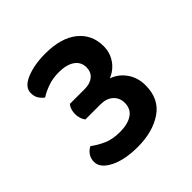

<svg xmlns="http://www.w3.org/2000/svg" viewBox="-106 -775 489 489"><g transform="rotate(-45 138.0 -530.5)"><path d="M131 -563Q150 -563 161.5 -572.5Q173 -582 173 -599Q173 -618 157.5 -629Q142 -640 114 -640Q92 -640 74 -633.5Q56 -627 44 -619Q36 -625 31 -633Q26 -641 26 -653Q26 -674 54.5 -686Q83 -698 123 -698Q180 -698 211 -673Q242 -648 242 -606Q242 -583 229.5 -564.5Q217 -546 195 -537Q218 -529 232.5 -508.5Q247 -488 247 -460Q247 -411 211.5 -387Q176 -363 122 -363Q75 -363 45.5 -378Q16 -393 16 -415Q16 -427 22 -436Q28 -445 38 -450Q51 -440 70 -431Q89 -422 117 -422Q145 -422 161.5 -433Q178 -444 178 -466Q178 -484 165.5 -495.5Q153 -507 131 -507H77Q73 -512 70.5 -519.5Q68 -527 68 -535Q68 -552 77 -563Z"/></g></svg>

Font: Baloo 2 Medium
Style: Regular
Weight: 500
Designer: Sarang Kulkarni and Ek Type
Foundry: Ek Type
Version: Version 1.640;hotconv 1.0.111;makeotfexe 2.5.65597; ttfautoh